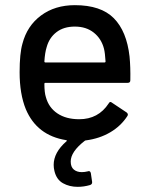

<svg xmlns="http://www.w3.org/2000/svg" viewBox="-20 -537 577 744"><path d="M485 -226Q485 -216 475 -216H156Q152 -216 152 -212Q152 -178 158 -160Q169 -120 202.5 -97.5Q236 -75 287 -75Q361 -75 401 -136Q406 -146 414 -139L471 -101Q478 -95 474 -88Q449 -49 407.5 -24.5Q366 0 313 7Q310 7 308 9Q254 51 254 89Q254 110 266 120Q278 130 297 130Q308 130 320 127L324 126Q330 126 332 134L337 168V170Q337 177 329 180Q305 187 281 187Q249 187 224 173Q199 159 191 126Q188 114 188 102Q188 54 237 11Q242 8 236 6Q123 -12 80 -114Q56 -173 56 -257Q56 -330 67 -368Q85 -437 139 -477Q193 -517 270 -517Q371 -517 421 -466.5Q471 -416 482 -318Q486 -277 485 -226ZM161 -355Q154 -333 152 -299Q152 -295 156 -295H385Q389 -295 389 -299Q387 -332 383 -348Q373 -387 343.5 -410.5Q314 -434 270 -434Q227 -434 199 -412.5Q171 -391 161 -355Z"/></svg>

Font: Amber EN Medium
Style: Regular
Weight: 500
Designer: Jeremy Tribby
Foundry: Tribby Type Co.
Version: Version 1.403 November 24, 2021